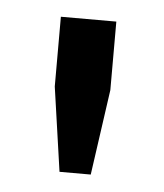

<svg xmlns="http://www.w3.org/2000/svg" viewBox="-32 -792 263 308"><g transform="rotate(5 99.5 -638.0)"><path d="M144 -651.4 124.5 -513.7H74.2L54.7 -649.4V-761.7H144Z"/></g></svg>

Font: Ufes Sans Medium
Style: Regular
Weight: 500
Designer: Ricardo Esteves & Filipe Motta
Foundry: ProDesignUfes - Ricardo Esteves, Filipe Motta (This is a derivative work, based on Roboto family, by Christian Robertson
Version: Version 2.0